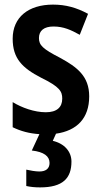

<svg xmlns="http://www.w3.org/2000/svg" viewBox="-20 -573 437 833"><path d="M290 128C290 85 260 50 209 38L223 7C314 -6 367 -60 367 -155C367 -243 314 -282 241 -322C165 -361 149 -377 149 -408C149 -440 171 -458 212 -458C256 -458 288 -443 326 -422L362 -513C312 -540 265 -553 210 -553C103 -553 35 -498 35 -405C35 -319 77 -278 158 -236C240 -196 250 -176 250 -145C250 -108 227 -86 179 -86C129 -86 74 -106 35 -130V-21C70 -4 106 6 151 9L118 80C171 86 195 105 195 134C195 159 178 171 151 171C135 171 111 167 94 163V234C112 238 131 240 154 240C253 240 290 200 290 128Z"/></svg>

Font: Noto Sans Sinhala UI Condensed SemiBold
Style: Regular
Weight: 600
Width: 3
Designer: Jelle Bosma - Monotype Design Team
Foundry: Monotype Imaging Inc.
Version: Version 2.006